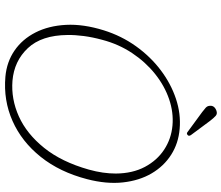

<svg xmlns="http://www.w3.org/2000/svg" viewBox="-82 -826 924 801"><g transform="rotate(90 380.5 -426.0)"><path d="M518 -713Q578.5 -708 626.2 -677.5Q674 -647 704 -595.8Q734 -544.5 741.5 -476.2Q749 -408 728 -327Q698.5 -213 635 -133.5Q571.5 -54 485.2 -15.8Q399 22.5 300.5 14Q239 8.5 191.5 -24Q144 -56.5 116 -111.5Q88 -166.5 84.2 -239Q80.5 -311.5 107 -396.5Q130 -470 173.2 -530.5Q216.5 -591 273 -633.8Q329.5 -676.5 392.5 -697.5Q455.5 -718.5 518 -713ZM317.5 -15.5Q393.5 -9.5 466.2 -42.2Q539 -75 597.5 -147.8Q656 -220.5 688 -334Q696.5 -364.5 700.5 -392.5Q704.5 -420.5 704.5 -446.5Q704 -516.5 676.8 -567.8Q649.5 -619 604.5 -648.5Q559.5 -678 504.5 -683Q450 -688 394.2 -669Q338.5 -650 289 -610.5Q239.5 -571 202 -514.8Q164.5 -458.5 146.5 -389.5Q135.5 -349 130.8 -313Q126 -277 126.5 -245Q127.5 -137 181.2 -79.8Q235 -22.5 317.5 -15.5ZM485 -839.5 544 -760Q546 -757 546.8 -753.2Q547.5 -749.5 544 -746.5Q538 -741 532.5 -745L448 -807Q438 -814.5 430.2 -821.5Q422.5 -828.5 422 -838Q419.5 -858 442.5 -866.5Q455.5 -871 464.2 -863Q473 -855 485 -839.5Z"/></g></svg>

Font: Fraunces 9pt SuperSoft Thin
Style: Italic
Weight: 100
Italic angle: -16°
Version: Version 1.000;[0bf87f6ff]